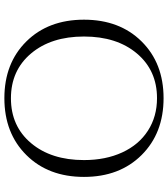

<svg xmlns="http://www.w3.org/2000/svg" viewBox="35 -789 768 878"><g transform="rotate(90 419.0 -350.0)"><path d="M169.5 -613.5Q269 -714 429 -714Q589 -714 689 -613.5Q789 -513 789 -350Q789 -187 689 -86.5Q589 14 429 14Q269 14 169.5 -86.5Q70 -187 70 -350Q70 -513 169.5 -613.5ZM712 -350Q712 -449 677 -525Q642 -601 577.5 -642.5Q513 -684 429 -684Q302 -684 224.5 -592Q147 -500 147 -350Q147 -200 224.5 -108Q302 -16 429.5 -16Q557 -16 634.5 -108Q712 -200 712 -350Z"/></g></svg>

Font: Cinzel
Style: Regular
Weight: 400
Designer: Natanael Gama
Version: Version 1.001;PS 001.001;hotconv 1.0.56;makeotf.lib2.0.21325